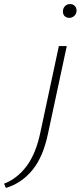

<svg xmlns="http://www.w3.org/2000/svg" viewBox="-150 -637 397 946"><path d="M49 15 140 -410H179L87 19Q63 136 9.5 201Q-44 266 -121 289L-130 268Q-65 243 -19 181.5Q27 120 49 15ZM191 -549Q181 -549 173.5 -553.5Q166 -558 162.5 -566.5Q159 -575 160 -585Q162 -599 171.5 -608Q181 -617 196 -617Q206 -617 213.5 -612Q221 -607 224.5 -599Q228 -591 227 -580Q225 -567 215 -558Q205 -549 191 -549Z"/></svg>

Font: Ysabeau Office ExtraLight
Style: Italic
Weight: 250
Italic angle: -12°
Designer: Christian Thalmann (Catharsis Fonts)
Version: Version 2.001;gftools[0.9.30]; featfreeze: tnum,lnum,ss02